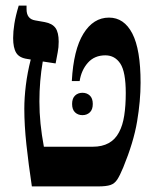

<svg xmlns="http://www.w3.org/2000/svg" viewBox="-20 -667 551 687"><path d="M94 0Q82 -80 74.5 -149.5Q67 -219 67 -278Q67 -317 72.5 -362Q78 -407 90 -454L78 -456Q49 -460 38 -478Q27 -496 27 -531Q27 -554 31.5 -582.5Q36 -611 47 -647H75V-634Q75 -599 106 -594L140 -588Q167 -583 178.5 -567Q190 -551 190 -518Q190 -497 186.5 -480Q183 -463 179 -440L133 -447Q121 -377 121 -304Q121 -264 125 -224.5Q129 -185 137 -142H312Q379 -142 406 -194Q419 -218 424.5 -253.5Q430 -289 430 -334Q430 -410 410.5 -439.5Q391 -469 357 -469Q318 -469 294.5 -442.5Q271 -416 265 -377H237Q243 -489 278.5 -546.5Q314 -604 370 -604Q424 -604 453.5 -547Q483 -490 483 -371Q483 -306 470.5 -232Q458 -158 421 -68Q409 -39 399.5 -24.5Q390 -10 375 -5Q360 0 331 0ZM238 -295Q238 -315 248.5 -325Q259 -335 275 -335Q291 -335 301.5 -325Q312 -315 312 -295Q312 -275 301.5 -265Q291 -255 275 -255Q259 -255 248.5 -265Q238 -275 238 -295Z"/></svg>

Font: Noto Serif Hebrew Condensed
Style: Bold
Weight: 700
Width: 3
Designer: Monotype Design Team
Foundry: Monotype Imaging Inc.
Version: Version 2.004; ttfautohint (v1.8.4.7-5d5b)